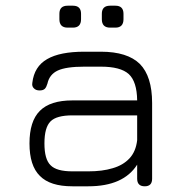

<svg xmlns="http://www.w3.org/2000/svg" viewBox="-20 -654 638 674"><path d="M290 0C290 0 234 0 234 0C182 0 144 -12 120 -36.5C95.5 -60.5 83.5 -98.5 83.5 -150.5C83.5 -150.5 83.5 -150.5 83.5 -150.5C83.5 -202.5 95.5 -240.5 120 -265C144.5 -289.5 182.5 -301.5 234 -301.5C234 -301.5 234 -301.5 234 -301.5C234 -301.5 461.5 -301.5 461.5 -301.5C461 -345.5 451 -376.5 432 -394C412.5 -411.5 380 -420 334 -420C334 -420 334 -420 334 -420C334 -420 276 -420 276 -420C233.5 -420 202.5 -415.5 183 -406.5C163.5 -397.5 151 -382 146.5 -360.5C146.5 -360.5 146.5 -360.5 146.5 -360.5C144 -352 141 -346 137.5 -342.5C133.5 -338.5 127.5 -336.5 119 -336.5C119 -336.5 119 -336.5 119 -336.5C110.5 -336.5 103.5 -339 99 -344C94 -348.5 92 -355 93.5 -363.5C93.5 -363.5 93.5 -363.5 93.5 -363.5C98 -401.5 115 -429 145.5 -446.5C175.5 -464 219 -472.5 276 -472.5C276 -472.5 276 -472.5 276 -472.5C276 -472.5 334 -472.5 334 -472.5C396.5 -472.5 442 -458 471 -429.5C499.5 -400.5 514 -355 514 -292.5C514 -292.5 514 -292.5 514 -292.5C514 -292.5 514 -26.5 514 -26.5C514 -9 505.5 0 488 0C488 0 488 0 488 0C470.5 0 461.5 -9 461.5 -26.5C461.5 -26.5 461.5 -26.5 461.5 -26.5C461.5 -26.5 461.5 -76 461.5 -76C429.5 -25.5 372.5 0 290 0C290 0 290 0 290 0ZM234 -52.5C234 -52.5 234 -52.5 234 -52.5C234 -52.5 290 -52.5 290 -52.5C322.5 -52.5 351 -56 375.5 -63.5C400 -70.5 419.5 -82 434.5 -98C449.5 -114 458.5 -135.5 461.5 -162C461.5 -162 461.5 -162 461.5 -162C461.5 -162 461.5 -249 461.5 -249C461.5 -249 234 -249 234 -249C197 -249 171.5 -242 157.5 -228C143 -213.5 136 -188 136 -150.5C136 -150.5 136 -150.5 136 -150.5C136 -113.5 143 -88 157.5 -74C171.5 -59.5 197 -52.5 234 -52.5ZM236 -557C236 -557 217.5 -557 217.5 -557C198 -557 188.5 -567 188.5 -586.5C188.5 -586.5 188.5 -586.5 188.5 -586.5C188.5 -586.5 188.5 -605.5 188.5 -605.5C188.5 -624.5 198 -634 217.5 -634C217.5 -634 217.5 -634 217.5 -634C217.5 -634 236 -634 236 -634C255 -634 264.5 -624.5 264.5 -605.5C264.5 -605.5 264.5 -605.5 264.5 -605.5C264.5 -605.5 264.5 -586.5 264.5 -586.5C264.5 -567 255 -557 236 -557C236 -557 236 -557 236 -557ZM385 -557C385 -557 366.5 -557 366.5 -557C347 -557 337.5 -567 337.5 -586.5C337.5 -586.5 337.5 -586.5 337.5 -586.5C337.5 -586.5 337.5 -605.5 337.5 -605.5C337.5 -624.5 347 -634 366.5 -634C366.5 -634 366.5 -634 366.5 -634C366.5 -634 385 -634 385 -634C404 -634 413.5 -624.5 413.5 -605.5C413.5 -605.5 413.5 -605.5 413.5 -605.5C413.5 -605.5 413.5 -586.5 413.5 -586.5C413.5 -567 404 -557 385 -557C385 -557 385 -557 385 -557Z"/></svg>

Font: Jura-Fortis-Regular
Style: Regular
Weight: 500
Designer: Daniel Johnson, Alexei Vanyashin, Mirko Velimirovic
Foundry: Daniel Johnson
Version: ""